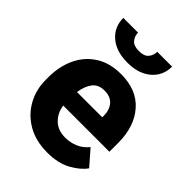

<svg xmlns="http://www.w3.org/2000/svg" viewBox="-217 -857 976 976"><g transform="rotate(45 271.0 -369.0)"><path d="M299.8 9.8Q215.8 9.8 156 -25.1Q96.2 -60.1 64.2 -118.2Q32.2 -176.3 32.2 -246.6V-265.1Q32.2 -343.8 61.5 -405.5Q90.8 -467.3 146.7 -502.7Q202.6 -538.1 283.2 -538.1Q396 -538.1 457.8 -467.5Q519.5 -397 519.5 -279.3V-216.8H187.5Q195.3 -167.5 227.1 -137.9Q258.8 -108.4 309.6 -108.4Q345.7 -108.4 378.4 -122.3Q411.1 -136.2 435.1 -166L506.3 -84.5Q481.9 -48.8 429.2 -19.5Q376.5 9.8 299.8 9.8ZM282.2 -419.4Q238.3 -419.4 216.6 -390.1Q194.8 -360.8 188.5 -314.9H370.1V-326.7Q369.6 -368.2 347.7 -393.8Q325.7 -419.4 282.2 -419.4ZM332.5 -748H439Q439 -683.1 391.6 -642.3Q344.2 -601.6 263.7 -601.6Q182.6 -601.6 135.5 -642.3Q88.4 -683.1 88.4 -748H194.3Q194.3 -723.1 210 -703.9Q225.6 -684.6 263.7 -684.6Q301.3 -684.6 316.9 -703.9Q332.5 -723.1 332.5 -748Z"/></g></svg>

Font: Vazirmatn FD ExtraBold
Style: Regular
Weight: 800
Designer: Saber Rastikerdar
Foundry: Saber Rastikerdar
Version: Version 33.003